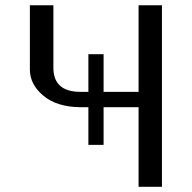

<svg xmlns="http://www.w3.org/2000/svg" viewBox="-20 -714 734 734"><path d="M94.2 -448.2V-693.8H184.1V-455.1Q184.1 -363.3 287.1 -362.8H317.9V-506.8H376V-362.8H509.8V-693.8H599.1V0H509.8V-304.2H376V-160.2H317.9V-304.2H286.1Q197.3 -305.2 145.8 -348.1Q94.2 -391.1 94.2 -448.2Z"/></svg>

Font: CMU Sans Serif
Style: Medium
Weight: 500
Version: Version 0.7.0